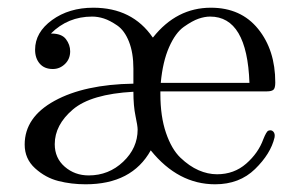

<svg xmlns="http://www.w3.org/2000/svg" viewBox="-20 -467 762 498"><path d="M44 -92Q44 -163 121.5 -205.5Q199 -248 326 -250V-289Q326 -330 314.5 -359Q303 -388 284 -401Q265 -414 249.5 -419Q234 -424 219 -424Q156 -424 112 -380H113Q140 -380 151 -365.5Q162 -351 162 -334Q162 -314 148.5 -301Q135 -288 117 -288Q95 -288 83 -302Q71 -316 71 -338Q71 -383 115 -415Q159 -447 222 -447Q323 -447 376 -370H377Q438 -447 527 -447Q605 -447 649.5 -392Q694 -337 694 -253Q694 -238 689 -234Q684 -230 672 -230H396V-223Q396 -165 410.5 -122.5Q425 -80 448 -58Q471 -36 495 -25.5Q519 -15 543 -15Q587 -15 618.5 -42.5Q650 -70 663 -106Q671 -126 676 -128Q684 -131 689 -125.5Q694 -120 692 -110Q682 -68 641.5 -28.5Q601 11 538 11Q442 11 371 -77Q322 11 202 11Q165 11 131.5 2.5Q98 -6 71 -30.5Q44 -55 44 -92ZM122 -93Q122 -57 148 -34.5Q174 -12 210 -12Q262 -12 299.5 -47.5Q337 -83 337 -131Q337 -140 331.5 -166Q326 -192 326 -229Q216 -223 169 -183Q122 -143 122 -93ZM397 -252H627Q621 -424 525 -424Q511 -424 495 -418.5Q479 -413 457 -397.5Q435 -382 418.5 -344.5Q402 -307 397 -252Z"/></svg>

Font: CMU Serif
Style: Roman
Weight: 500
Version: Version 0.7.0